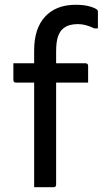

<svg xmlns="http://www.w3.org/2000/svg" viewBox="-20 -784 440 804"><path d="M215 -11Q215 0 204 0H123V-438H47Q36 -438 36 -449V-519H123V-573Q123 -665 169 -714.5Q215 -764 297 -764Q332 -764 356 -757Q380 -750 387 -743Q390 -740 390 -735V-665H375Q359 -673 341.5 -678Q324 -683 304 -683Q288 -683 272.5 -679Q257 -675 244 -664Q231 -654 223 -631.5Q215 -609 215 -568V-519H338Q349 -519 349 -508V-438H215Z"/></svg>

Font: Recursive Sn Lnr St
Style: Regular
Weight: 400
Version: Version 1.079;hotconv 1.0.112;makeotfexe 2.5.65598; ttfautoh